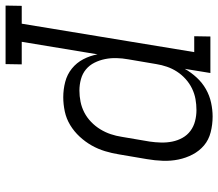

<svg xmlns="http://www.w3.org/2000/svg" viewBox="-116 -501 783 689"><g transform="rotate(90 275.5 -156.5)"><path d="M161 215H-49L-48 157H16L118 -462H61L62 -520H193L178 -428Q191 -451 209.5 -471Q228 -491 251 -504Q274 -517 299.5 -522.5Q325 -528 349 -528Q378 -528 405.5 -521Q433 -514 453 -497Q473 -480 485.5 -456Q498 -432 503.5 -405Q509 -378 508 -349.5Q507 -321 502 -292L485 -192Q481 -167 473.5 -142Q466 -117 453 -94Q440 -71 421.5 -51Q403 -31 380 -17Q357 -3 331 2.5Q305 8 280 8Q252 8 225 1Q198 -6 177 -23Q156 -40 143.5 -64Q131 -88 126 -115L81 157H162ZM256 -50Q276 -50 296 -54Q316 -58 334.5 -67.5Q353 -77 368.5 -92Q384 -107 395 -125Q406 -143 412.5 -162.5Q419 -182 422 -202L439 -302Q442 -322 442.5 -343Q443 -364 439 -383.5Q435 -403 425.5 -420Q416 -437 400.5 -448.5Q385 -460 365.5 -465Q346 -470 326 -470Q306 -470 286.5 -466.5Q267 -463 248.5 -454Q230 -445 214.5 -431Q199 -417 188 -400Q177 -383 170.5 -364Q164 -345 161 -326L144 -226Q140 -204 139.5 -183Q139 -162 143 -142Q147 -122 156 -104Q165 -86 180 -73.5Q195 -61 215 -55.5Q235 -50 256 -50Z"/></g></svg>

Font: Iosevka HT Light Extended
Style: Italic
Weight: 300
Width: 7
Italic angle: -9°
Monospace: yes
Designer: Belleve Invis
Foundry: Belleve Invis
Version: Version 32.3.0; ttfautohint (v1.8.4)